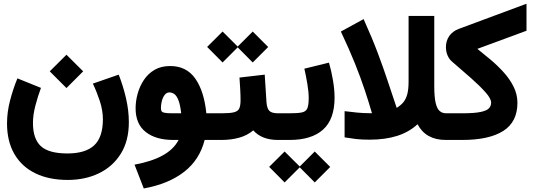

<svg xmlns="http://www.w3.org/2000/svg" viewBox="-20 -769 2943 1055"><path d="M253.4 -377 345.2 -468.3 437 -377 345.2 -285.2ZM490.2 -309.6 632.3 -358.9Q656.7 -296.9 672.4 -229.2Q688 -161.6 688 -97.7Q688 4.9 643.8 75.7Q599.6 146.5 523.7 183.1Q447.8 219.7 352.1 219.7Q249 219.7 174.3 183.3Q99.6 147 59.1 77.4Q18.6 7.8 18.6 -90.8Q18.6 -152.8 35.2 -216.6Q51.8 -280.3 75.7 -338.4L205.1 -286.1Q188 -240.2 174.6 -189.2Q161.1 -138.2 161.1 -93.3Q161.1 -6.3 204.3 33.9Q247.6 74.2 350.6 74.2Q449.2 74.2 497.1 30Q544.9 -14.2 545.4 -112.3Q545.4 -162.1 528.6 -213.4Q511.7 -264.6 490.2 -309.6Z M915 -406.2Q1004.4 -406.2 1053 -337.2Q1101.6 -268.1 1113.8 -146.5H1144V0H1104.5Q1077.1 108.9 991.7 175.3Q906.2 241.7 770 266.6L719.2 135.7Q812.5 118.7 873.3 85.4Q934.1 52.2 961.4 0H932.1Q836.4 0 780.8 -43.7Q725.1 -87.4 725.1 -173.8Q725.1 -213.4 736.3 -254.2Q747.6 -294.9 770.5 -329.6Q793.5 -364.3 829.3 -385.3Q865.2 -406.2 915 -406.2ZM975.6 -146.5Q970.2 -194.3 960.2 -219Q950.2 -243.7 937.5 -252.4Q924.8 -261.2 910.6 -261.2Q895.5 -261.2 885 -247.6Q874.5 -233.9 869.4 -214.4Q864.3 -194.8 864.3 -176.3Q864.3 -166.5 866.9 -159.7Q869.6 -152.8 882.8 -149.7Q896 -146.5 927.2 -146.5Z M1518.6 0H1506.8Q1418.5 0 1371.6 -52.7Q1338.9 -24.9 1294.4 -12.5Q1250 0 1197.3 0H1124.5V-146.5H1198.2Q1243.7 -146.5 1265.6 -152.1Q1287.6 -157.7 1294.7 -173.1Q1301.8 -188.5 1301.8 -218.3Q1301.8 -248.5 1299.8 -281Q1297.9 -313.5 1295.9 -342.8L1434.6 -358.9L1444.3 -207.5Q1446.8 -172.9 1460.2 -159.7Q1473.6 -146.5 1507.8 -146.5H1518.6ZM1118.2 -511.2 1203.1 -595.7 1286.1 -513.2 1368.7 -595.7 1453.6 -510.7 1368.7 -425.8 1286.1 -508.8 1203.1 -425.8Z M1787.6 -424.8Q1800.3 -381.8 1809.3 -329.6Q1818.4 -277.3 1818.4 -232.4Q1818.4 -113.3 1754.9 -56.6Q1691.4 0 1571.8 0H1499V-146.5H1571.8Q1617.2 -146.5 1639.4 -151.4Q1661.6 -156.2 1668.9 -174.1Q1676.3 -191.9 1676.3 -231Q1676.3 -264.2 1668.5 -310.3Q1660.6 -356.4 1652.3 -391.6ZM1459 147.9 1543.9 63.5 1627 146 1709.5 63.5 1794.4 148.4 1709.5 233.4 1627 150.4 1543.9 233.4Z M1978 -664.1Q2025.4 -558.6 2056.4 -476.1Q2087.4 -393.6 2111.1 -321.8Q2134.8 -250 2159.7 -176.3Q2180.7 -189 2195.1 -205.6Q2209.5 -222.2 2217.3 -249.3Q2225.1 -276.4 2225.1 -321.3V-681.6H2366.2V-296.4Q2366.2 -235.8 2373.8 -203.6Q2381.3 -171.4 2396 -158.9Q2410.6 -146.5 2431.2 -146.5H2448.7V0H2429.7Q2319.8 0 2274.4 -86.4Q2227.5 -43 2161.9 -22.2Q2096.2 -1.5 2010.7 -1.5Q1966.8 -1.5 1936 -5.1Q1905.3 -8.8 1873.5 -14.2V-158.2Q1906.2 -153.8 1942.1 -150.4Q1978 -147 2011.7 -147H2023.9Q2005.9 -209 1983.9 -275.1Q1961.9 -341.3 1930.7 -419.4Q1899.4 -497.6 1853 -595.7Z M2823.2 -203.1Q2822.8 -98.6 2744.9 -49.3Q2667 0 2520 0H2429.2V-146.5H2519.5Q2588.4 -146.5 2622.3 -154.1Q2656.2 -161.6 2667.5 -174.8Q2678.7 -188 2678.7 -204.6Q2678.7 -227.1 2647.9 -261.7Q2617.2 -296.4 2568.6 -339.4Q2520 -382.3 2465.3 -429.2Q2447.3 -444.3 2438.7 -465.8Q2430.2 -487.3 2430.2 -509.3Q2430.2 -544.9 2448.7 -571.3Q2467.3 -597.7 2500 -609.9L2873 -748.5V-600.1L2603 -500.5Q2638.2 -472.7 2676.5 -440.4Q2714.8 -408.2 2748 -371.3Q2781.2 -334.5 2802.2 -292.5Q2823.2 -250.5 2823.2 -203.1Z"/></svg>

Font: Vazir Black FD-WOL
Style: Black-FD-WOL
Weight: 900
Designer: Saber Rastikerdar
Foundry: Saber Rastikerdar
Version: Version 30.0.0